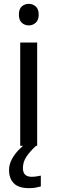

<svg xmlns="http://www.w3.org/2000/svg" viewBox="-20 -757 298 997"><path d="M130 -737Q150 -737 165.5 -723.5Q181 -710 181 -681Q181 -653 165.5 -639Q150 -625 130 -625Q108 -625 93 -639Q78 -653 78 -681Q78 -710 93 -723.5Q108 -737 130 -737ZM173 -536V0H85V-536ZM99 116Q99 161 144 161Q161 161 172.5 158.5Q184 156 192 155V211Q178 215 164 217.5Q150 220 130 220Q77 220 52 195Q27 170 27 126Q27 97 41.5 70Q56 43 77.5 21Q99 -1 119 -15L167 0Q133 32 116 58.5Q99 85 99 116Z"/></svg>

Font: Noto Sans Old Sogdian
Style: Regular
Weight: 400
Designer: Monotype Design Team
Foundry: Monotype Imaging Inc.
Version: Version 2.002; ttfautohint (v1.8.4.7-5d5b)